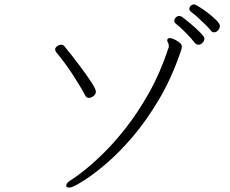

<svg xmlns="http://www.w3.org/2000/svg" viewBox="-20 -838 1040 867"><path d="M946 -692Q938 -692 932 -700Q924 -711 908 -726.5Q892 -742 874.5 -758Q857 -774 842 -785Q835 -791 835 -798Q835 -806 841.5 -812Q848 -818 856 -818Q862 -818 880.5 -806.5Q899 -795 920.5 -778.5Q942 -762 957.5 -746Q973 -730 973 -721Q973 -711 965 -701.5Q957 -692 946 -692ZM876 -636Q867 -636 861 -643Q843 -666 817 -692Q791 -718 774 -731Q767 -737 767 -744Q767 -752 774 -759Q781 -766 790 -766Q794 -766 800 -763Q807 -758 823.5 -745Q840 -732 858.5 -715.5Q877 -699 890 -685Q903 -671 903 -664Q903 -654 894.5 -645Q886 -636 876 -636ZM296 -22Q312 -31 351 -61Q390 -91 441.5 -140.5Q493 -190 548 -260Q603 -330 653.5 -420Q704 -510 740 -619Q742 -623 742 -626Q742 -629 742 -632Q742 -641 738.5 -646Q735 -651 735 -655Q735 -666 747 -666Q754 -666 766.5 -660.5Q779 -655 790 -646.5Q801 -638 801 -628Q801 -619 797 -608Q755 -485 698 -389Q641 -293 580 -221.5Q519 -150 463 -102Q407 -54 366 -27.5Q325 -1 309 5Q301 9 292 9Q279 9 279 0Q279 -11 296 -22ZM413 -424Q413 -413 402.5 -404.5Q392 -396 381 -396Q371 -396 366 -405Q339 -455 304.5 -507Q270 -559 234 -602Q229 -609 229 -614Q229 -623 238 -629.5Q247 -636 257 -636Q266 -636 270 -630Q311 -580 343 -537Q375 -494 394 -464.5Q413 -435 413 -424Z"/></svg>

Font: Moon Stars Kai HW Light
Style: Regular
Weight: 300
Designer: GuiWonder
Version: Version 1.101